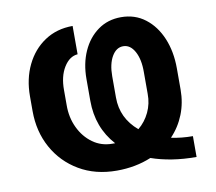

<svg xmlns="http://www.w3.org/2000/svg" viewBox="-67 -630 806 718"><g transform="rotate(-10 336.0 -271.0)"><path d="M623.5 -67.9V11.2Q574.2 11.2 531.5 4.4Q488.8 -2.4 452.6 -15.1Q393.1 9.8 321.8 9.8Q240.2 9.8 179 -26.4Q117.7 -62.5 83.5 -124.5Q49.3 -186.5 49.3 -264.2V-320.3Q49.3 -386.2 74.7 -438.7Q100.1 -491.2 145.8 -521.5Q191.4 -551.8 252 -551.8V-444.3Q220.7 -441.9 199.5 -407.5Q178.2 -373 178.7 -320.3V-264.2Q178.2 -217.3 196.8 -178.2Q215.3 -139.2 247.8 -115.7Q280.3 -92.3 321.8 -92.3Q327.1 -92.3 332.5 -92.3Q268.6 -163.1 268.6 -264.6V-347.7Q268.6 -405.8 289.3 -452.1Q310.1 -498.5 347.7 -525.6Q385.3 -552.7 435.5 -552.7Q488.3 -552.7 527.1 -522.9Q565.9 -493.2 587.2 -442.4Q608.4 -391.6 608.4 -328.1V-247.6Q608.4 -197.3 591.1 -153.6Q573.7 -109.9 541.5 -76.2Q580.1 -67.9 623.5 -67.9ZM365.2 -259.8Q365.2 -181.2 427.2 -128.9Q454.1 -150.9 469.5 -183.3Q484.9 -215.8 484.4 -252.9V-335Q484.9 -383.8 468.3 -414.1Q451.7 -444.3 424.8 -444.3Q398.4 -444.3 381.8 -415.8Q365.2 -387.2 365.2 -340.8Z"/></g></svg>

Font: Inter Tight SemiBold
Style: Regular
Weight: 600
Designer: Rasmus Andersson
Foundry: rsms
Version: Version 3.004; ttfautohint (v1.8.4.7-5d5b)